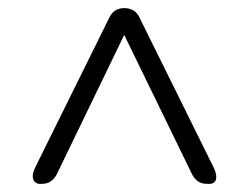

<svg xmlns="http://www.w3.org/2000/svg" viewBox="-20 -720 613 473"><path d="M79 -267Q66 -267 62 -278Q58 -289 66 -306L249 -676Q260 -700 286 -700Q313 -700 324 -676L507 -306Q515 -289 512 -278Q509 -267 495 -267H490Q464 -267 452 -293L286 -634L121 -293Q109 -267 83 -267Z"/></svg>

Font: Shin Retro Maru Gothic Regular
Style: Regular
Weight: 400
Designer: Iose
Foundry: Typographish
Version: Version 1.002